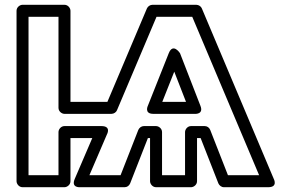

<svg xmlns="http://www.w3.org/2000/svg" viewBox="-20 -756 1185 801"><path d="M249 -281H445C455 -281 465 -288 468 -296L633 -686H782L1061 -25H931L857 -214C853 -224 844 -230 834 -230H777C762 -230 752 -216 752 -205V-25H656V-205C656 -220 642 -230 631 -230H580C570 -230 561 -223 557 -214L483 -25H353L426 -195C426 -195 446 -230 403 -230H249C234 -230 224 -216 224 -205V-25H99V-686H224V-306C224 -291 238 -281 249 -281ZM274 -331V-711C274 -722 264 -736 249 -736H74C63 -736 49 -726 49 -711V0C49 11 59 25 74 25H249C260 25 274 15 274 0V-180H365L292 -10C275 29 315 25 315 25H500C510 25 519 19 523 9L597 -180H606V0C606 11 616 25 631 25H777C788 25 802 15 802 0V-180H817L891 9C895 18 904 25 914 25H1099C1141 25 1122 -10 1122 -10L822 -721C819 -729 809 -736 799 -736H616C607 -736 597 -730 593 -721L428 -331ZM620 -281H793C793 -281 831 -278 816 -315L731 -534C731 -534 702 -579 684 -534L597 -315C597 -315 580 -281 620 -281ZM657 -331 707 -457 756 -331Z"/></svg>

Font: Asimov
Style: XWidOu
Weight: 500
Designer: Google
Version: Version 2.000980; 2014